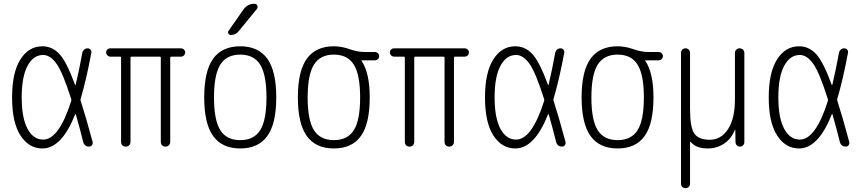

<svg xmlns="http://www.w3.org/2000/svg" viewBox="-20 -775 4540 1015"><path d="M208 -484.4Q156.2 -484.4 125.5 -426.8Q94.7 -369.1 94.7 -260.3Q94.7 -151.4 125.5 -94.2Q156.2 -37.1 208 -37.1Q292 -37.1 356.4 -241.2Q358.4 -246.1 356.4 -251Q312.5 -390.6 279.3 -437.5Q246.1 -484.4 208 -484.4ZM204.1 9.8Q132.8 9.8 88.4 -58.6Q43.9 -127 43.9 -259.8Q43.9 -391.6 87.9 -460.9Q131.8 -530.3 204.1 -530.3Q255.9 -530.3 293.9 -489.7Q332 -449.2 377 -326.2Q377 -325.2 378.4 -325.2Q379.9 -325.2 379.9 -326.2Q399.4 -408.2 415 -495.1Q417 -505.9 424.8 -512.7Q432.6 -519.5 442.9 -519.5Q453.1 -519.5 459 -512.2Q464.8 -504.9 462.9 -496.1Q436.5 -354.5 406.2 -252Q404.3 -248 406.2 -243.2Q434.6 -155.3 469.7 -24.4Q471.7 -15.6 466.3 -7.8Q460.9 0 451.2 0Q426.8 0 419.9 -24.4Q402.3 -95.7 380.9 -169.9Q380.9 -171.9 379.4 -171.9Q377.9 -171.9 377 -169.9Q305.7 9.8 204.1 9.8Z M563.5 -475.6Q554.7 -475.6 547.9 -482.4Q541 -489.3 541 -498Q541 -506.8 547.4 -513.2Q553.7 -519.5 563.5 -519.5H936.5Q945.3 -519.5 952.1 -513.2Q959 -506.8 959 -498Q959 -489.3 952.6 -482.4Q946.3 -475.6 936.5 -475.6H884.8Q879.9 -475.6 879.9 -470.7V-25.4Q879.9 -14.6 873 -7.3Q866.2 0 855 0Q843.8 0 836.9 -6.8Q830.1 -13.7 830.1 -25.4V-470.7Q830.1 -475.6 825.2 -475.6H674.8Q669.9 -475.6 669.9 -470.7V-25.4Q669.9 -14.6 663.1 -7.3Q656.2 0 645 0Q633.8 0 627 -6.8Q620.1 -13.7 620.1 -25.4V-470.7Q620.1 -475.6 615.2 -475.6Z M1355.5 -433.1Q1322.3 -486.3 1250 -486.3Q1177.7 -486.3 1144.5 -433.1Q1111.3 -379.9 1111.3 -259.8Q1111.3 -139.6 1144.5 -86.9Q1177.7 -34.2 1250 -34.2Q1322.3 -34.2 1355.5 -86.9Q1388.7 -139.6 1388.7 -259.8Q1388.7 -379.9 1355.5 -433.1ZM1393.1 -55.7Q1345.7 9.8 1250 9.8Q1154.3 9.8 1106.9 -55.7Q1059.6 -121.1 1059.6 -260.3Q1059.6 -399.4 1106.9 -464.8Q1154.3 -530.3 1250 -530.3Q1345.7 -530.3 1393.1 -464.8Q1440.4 -399.4 1440.4 -260.3Q1440.4 -121.1 1393.1 -55.7ZM1324.2 -754.9H1326.2Q1335.9 -754.9 1340.3 -745.6Q1344.7 -736.3 1337.9 -727.5L1242.2 -610.4Q1227.5 -590.8 1200.2 -589.8Q1192.4 -589.8 1187.5 -597.7Q1182.6 -605.5 1188.5 -612.3L1267.6 -725.6Q1289.1 -754.9 1324.2 -754.9Z M1850.6 -433.1Q1817.4 -486.3 1745.1 -486.3Q1672.9 -486.3 1639.6 -433.1Q1606.4 -379.9 1606.4 -259.8Q1606.4 -139.6 1639.6 -86.9Q1672.9 -34.2 1745.1 -34.2Q1817.4 -34.2 1850.6 -86.9Q1883.8 -139.6 1883.8 -259.8Q1883.8 -379.9 1850.6 -433.1ZM1745.1 -530.3Q1785.2 -530.3 1828.1 -515.1Q1871.1 -500 1909.2 -500H1961.9Q1970.7 -500 1977.5 -493.7Q1984.4 -487.3 1984.4 -478Q1984.4 -468.8 1977.5 -462.4Q1970.7 -456.1 1961.9 -456.1H1891.6Q1890.6 -456.1 1890.6 -455.1Q1890.6 -454.1 1891.1 -454.1Q1891.6 -454.1 1891.6 -453.1Q1934.6 -388.7 1934.6 -259.8Q1934.6 -121.1 1887.7 -55.7Q1840.8 9.8 1745.1 9.8Q1649.4 9.8 1602.1 -55.7Q1554.7 -121.1 1554.7 -260.3Q1554.7 -399.4 1602.1 -464.8Q1649.4 -530.3 1745.1 -530.3Z M2063.5 -475.6Q2054.7 -475.6 2047.9 -482.4Q2041 -489.3 2041 -498Q2041 -506.8 2047.4 -513.2Q2053.7 -519.5 2063.5 -519.5H2436.5Q2445.3 -519.5 2452.1 -513.2Q2459 -506.8 2459 -498Q2459 -489.3 2452.6 -482.4Q2446.3 -475.6 2436.5 -475.6H2384.8Q2379.9 -475.6 2379.9 -470.7V-25.4Q2379.9 -14.6 2373 -7.3Q2366.2 0 2355 0Q2343.8 0 2336.9 -6.8Q2330.1 -13.7 2330.1 -25.4V-470.7Q2330.1 -475.6 2325.2 -475.6H2174.8Q2169.9 -475.6 2169.9 -470.7V-25.4Q2169.9 -14.6 2163.1 -7.3Q2156.2 0 2145 0Q2133.8 0 2127 -6.8Q2120.1 -13.7 2120.1 -25.4V-470.7Q2120.1 -475.6 2115.2 -475.6Z M2708 -484.4Q2656.2 -484.4 2625.5 -426.8Q2594.7 -369.1 2594.7 -260.3Q2594.7 -151.4 2625.5 -94.2Q2656.2 -37.1 2708 -37.1Q2792 -37.1 2856.4 -241.2Q2858.4 -246.1 2856.4 -251Q2812.5 -390.6 2779.3 -437.5Q2746.1 -484.4 2708 -484.4ZM2704.1 9.8Q2632.8 9.8 2588.4 -58.6Q2543.9 -127 2543.9 -259.8Q2543.9 -391.6 2587.9 -460.9Q2631.8 -530.3 2704.1 -530.3Q2755.9 -530.3 2793.9 -489.7Q2832 -449.2 2877 -326.2Q2877 -325.2 2878.4 -325.2Q2879.9 -325.2 2879.9 -326.2Q2899.4 -408.2 2915 -495.1Q2917 -505.9 2924.8 -512.7Q2932.6 -519.5 2942.9 -519.5Q2953.1 -519.5 2959 -512.2Q2964.8 -504.9 2962.9 -496.1Q2936.5 -354.5 2906.2 -252Q2904.3 -248 2906.2 -243.2Q2934.6 -155.3 2969.7 -24.4Q2971.7 -15.6 2966.3 -7.8Q2960.9 0 2951.2 0Q2926.8 0 2919.9 -24.4Q2902.3 -95.7 2880.9 -169.9Q2880.9 -171.9 2879.4 -171.9Q2877.9 -171.9 2877 -169.9Q2805.7 9.8 2704.1 9.8Z M3350.6 -433.1Q3317.4 -486.3 3245.1 -486.3Q3172.9 -486.3 3139.6 -433.1Q3106.4 -379.9 3106.4 -259.8Q3106.4 -139.6 3139.6 -86.9Q3172.9 -34.2 3245.1 -34.2Q3317.4 -34.2 3350.6 -86.9Q3383.8 -139.6 3383.8 -259.8Q3383.8 -379.9 3350.6 -433.1ZM3245.1 -530.3Q3285.2 -530.3 3328.1 -515.1Q3371.1 -500 3409.2 -500H3461.9Q3470.7 -500 3477.5 -493.7Q3484.4 -487.3 3484.4 -478Q3484.4 -468.8 3477.5 -462.4Q3470.7 -456.1 3461.9 -456.1H3391.6Q3390.6 -456.1 3390.6 -455.1Q3390.6 -454.1 3391.1 -454.1Q3391.6 -454.1 3391.6 -453.1Q3434.6 -388.7 3434.6 -259.8Q3434.6 -121.1 3387.7 -55.7Q3340.8 9.8 3245.1 9.8Q3149.4 9.8 3102.1 -55.7Q3054.7 -121.1 3054.7 -260.3Q3054.7 -399.4 3102.1 -464.8Q3149.4 -530.3 3245.1 -530.3Z M3580.1 196.3V-496.1Q3580.1 -505.9 3586.9 -512.7Q3593.8 -519.5 3604 -519.5Q3614.3 -519.5 3621.1 -512.7Q3627.9 -505.9 3627.9 -496.1V-199.2Q3627.9 -100.6 3650.9 -68.4Q3673.8 -36.1 3732.4 -36.1Q3792 -36.1 3828.6 -92.3Q3865.2 -148.4 3865.2 -249V-495.1Q3865.2 -505.9 3872.6 -512.7Q3879.9 -519.5 3890.1 -519.5Q3900.4 -519.5 3907.7 -512.7Q3915 -505.9 3915 -495.1V-24.4Q3915 -14.6 3908.7 -7.3Q3902.3 0 3892.1 0Q3881.8 0 3875 -6.8Q3868.2 -13.7 3868.2 -24.4L3867.2 -87.9Q3867.2 -88.9 3866.2 -88.9Q3864.3 -88.9 3864.3 -86.9Q3845.7 -41 3807.6 -15.6Q3769.5 9.8 3721.7 9.8Q3658.2 9.8 3630.9 -25.4Q3628.9 -25.4 3627.9 -24.4V196.3Q3627.9 206.1 3621.1 212.9Q3614.3 219.7 3604 219.7Q3593.8 219.7 3586.9 212.9Q3580.1 206.1 3580.1 196.3Z M4208 -484.4Q4156.2 -484.4 4125.5 -426.8Q4094.7 -369.1 4094.7 -260.3Q4094.7 -151.4 4125.5 -94.2Q4156.2 -37.1 4208 -37.1Q4292 -37.1 4356.4 -241.2Q4358.4 -246.1 4356.4 -251Q4312.5 -390.6 4279.3 -437.5Q4246.1 -484.4 4208 -484.4ZM4204.1 9.8Q4132.8 9.8 4088.4 -58.6Q4043.9 -127 4043.9 -259.8Q4043.9 -391.6 4087.9 -460.9Q4131.8 -530.3 4204.1 -530.3Q4255.9 -530.3 4293.9 -489.7Q4332 -449.2 4377 -326.2Q4377 -325.2 4378.4 -325.2Q4379.9 -325.2 4379.9 -326.2Q4399.4 -408.2 4415 -495.1Q4417 -505.9 4424.8 -512.7Q4432.6 -519.5 4442.9 -519.5Q4453.1 -519.5 4459 -512.2Q4464.8 -504.9 4462.9 -496.1Q4436.5 -354.5 4406.2 -252Q4404.3 -248 4406.2 -243.2Q4434.6 -155.3 4469.7 -24.4Q4471.7 -15.6 4466.3 -7.8Q4460.9 0 4451.2 0Q4426.8 0 4419.9 -24.4Q4402.3 -95.7 4380.9 -169.9Q4380.9 -171.9 4379.4 -171.9Q4377.9 -171.9 4377 -169.9Q4305.7 9.8 4204.1 9.8Z"/></svg>

Font: Rounded-L Mgen+ 1m light
Style: Regular
Weight: 200
Designer: [Source Han Sans]
Ryoko NISHIZUKA  (kana & ideographs); Paul D. Hunt (Latin, Greek & Cyrillic); Wenlong ZHANG  (bopomofo
Version: Version 1.059.20150602